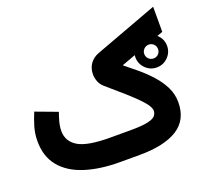

<svg xmlns="http://www.w3.org/2000/svg" viewBox="-126 -908 1164 1067"><g transform="rotate(-20 455.5 -374.5)"><path d="M689.5 -518.1Q689.5 -556.6 717 -584.2Q744.6 -611.8 783.2 -611.8Q821.8 -611.8 849.4 -584.2Q877 -556.6 877 -518.1Q877 -479.5 849.4 -451.9Q821.8 -424.3 783.2 -424.3Q744.6 -424.3 717 -451.9Q689.5 -479.5 689.5 -518.1ZM742.2 -518.1Q742.2 -501 754.2 -489.3Q766.1 -477.5 783.2 -477.5Q800.3 -477.5 812 -489.3Q823.7 -501 823.7 -518.1Q823.7 -535.2 812 -547.1Q800.3 -559.1 783.2 -559.1Q766.1 -559.1 754.2 -547.1Q742.2 -535.2 742.2 -518.1ZM524.9 -146.5Q593.8 -146.5 627.7 -154.1Q661.6 -161.6 672.9 -174.8Q684.1 -188 684.1 -204.6Q684.1 -227.1 653.3 -261.7Q622.6 -296.4 574 -339.4Q525.4 -382.3 470.7 -429.2Q452.6 -444.3 444.1 -465.8Q435.5 -487.3 435.5 -509.3Q435.5 -544.9 454.1 -571.3Q472.7 -597.7 505.4 -609.9L878.4 -748.5V-600.1L608.4 -500.5Q643.6 -472.7 681.9 -440.4Q720.2 -408.2 753.4 -371.3Q786.6 -334.5 807.6 -292.5Q828.6 -250.5 828.6 -203.1Q828.6 -98.6 750.5 -49.3Q672.4 0 525.4 0H410.2Q291.5 0 203.4 -28.6Q115.2 -57.1 66.9 -116.2Q18.6 -175.3 18.6 -265.6Q18.6 -310.1 30.8 -350.6Q43 -391.1 58.1 -426.8L186.5 -378.9Q178.2 -356.9 170.4 -328.4Q162.6 -299.8 162.6 -272.9Q163.1 -211.4 217.5 -179Q272 -146.5 405.3 -146.5Z"/></g></svg>

Font: Vazir Black FD
Style: Black-FD
Weight: 900
Designer: Saber Rastikerdar
Foundry: Saber Rastikerdar
Version: Version 30.0.0